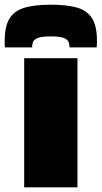

<svg xmlns="http://www.w3.org/2000/svg" viewBox="-70 -798 433 818"><path d="M33 0V-550H260V0ZM146 -778Q211 -778 255 -766.5Q299 -755 321 -722Q343 -689 343 -625Q343 -618 343 -610.5Q343 -603 342 -596H226Q226 -597 226 -598Q226 -599 226 -601Q226 -610 222 -620Q218 -630 201 -636.5Q184 -643 146 -643Q108 -643 91.5 -636.5Q75 -630 71 -620Q67 -610 67 -601Q67 -599 67 -598Q67 -597 67 -596H-49Q-50 -603 -50 -610.5Q-50 -618 -50 -625Q-50 -683 -31 -716.5Q-12 -750 31 -764Q74 -778 146 -778Z"/></svg>

Font: Georama Black
Style: Regular
Weight: 900
Designer: Jean-Baptiste Levee
Foundry: Production Type
Version: Version 1.001